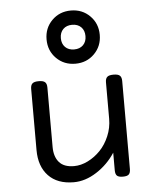

<svg xmlns="http://www.w3.org/2000/svg" viewBox="-54 -806 708 864"><g transform="rotate(-5 300.0 -374.5)"><path d="M463.9 -456.1Q443.8 -456.1 435.8 -448.7Q427.7 -441.4 427.7 -424.3V-259.8Q427.7 -219.2 411.9 -181.9Q396 -144.5 371.1 -118.7Q346.2 -92.8 314.7 -77.1Q283.2 -61.5 252 -61.5Q206.5 -61.5 184.8 -86.7Q163.1 -111.8 163.1 -155.8V-424.3Q163.1 -441.4 155 -448.7Q147 -456.1 127 -456.1H126Q106 -456.1 97.9 -448.7Q89.8 -441.4 89.8 -424.3V-148.4Q89.8 -74.2 130.4 -31.7Q170.9 10.7 244.6 10.7Q296.9 10.7 348.1 -22.2Q399.4 -55.2 432.6 -106.4V-26.9Q432.6 -9.8 439.9 -2.4Q447.3 4.9 466.3 4.9H467.3Q486.3 4.9 493.7 -2.4Q501 -9.8 501 -26.9V-424.3Q501 -441.4 492.9 -448.7Q484.9 -456.1 464.8 -456.1ZM212.6 -725.8Q178.2 -691.4 178.2 -640.1Q178.2 -588.9 212.6 -554.4Q247.1 -520 298.3 -520Q349.6 -520 384 -554.4Q418.5 -588.9 418.5 -640.1Q418.5 -691.4 384 -725.8Q349.6 -760.3 298.3 -760.3Q247.1 -760.3 212.6 -725.8ZM338.9 -680.7Q354 -665.5 354 -640.1Q354 -614.7 338.9 -599.6Q323.7 -584.5 298.3 -584.5Q272.9 -584.5 257.8 -599.6Q242.7 -614.7 242.7 -640.1Q242.7 -665.5 257.8 -680.7Q272.9 -695.8 298.3 -695.8Q323.7 -695.8 338.9 -680.7Z"/></g></svg>

Font: Courier Prime Code
Style: Regular
Weight: 400
Designer: Alan Dague-Greene
Foundry: Quote-Unquote Apps
Version: Version 3.18